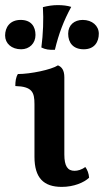

<svg xmlns="http://www.w3.org/2000/svg" viewBox="-25 -723 407 752"><path d="M190 -528C205 -591 225 -643 254 -696C239 -701 220 -703 201 -703C182 -703 162 -700 143 -695C146 -647 144 -590 137 -537C153 -529 168 -527 190 -528ZM58 -530C90 -530 114 -553 114 -586C114 -619 97 -645 56 -645C13 -645 -5 -615 -5 -584C-5 -553 20 -530 58 -530ZM303 -530C346 -530 362 -560 362 -591C362 -622 336 -645 299 -645C266 -645 242 -625 242 -591C242 -555 262 -530 303 -530ZM217 9C264 9 304 -8 324 -27C323 -43 317 -59 309 -69C295 -58 279 -54 267 -54C240 -54 227 -72 227 -118V-420C227 -448 217 -461 202 -467C176 -450 94 -433 45 -433C37 -420 35 -404 35 -386C101 -384 110 -362 110 -315V-109C110 -26 146 9 217 9Z"/></svg>

Font: Vollkorn Semibold
Style: Regular
Weight: 600
Designer: Friedrich Althausen
Foundry: Friedrich Althausen
Version: Version 4.015;PS 004.015;hotconv 1.0.88;makeotf.lib2.5.64775